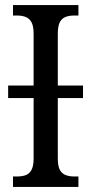

<svg xmlns="http://www.w3.org/2000/svg" viewBox="-20 -734 358 754"><path d="M31 0V-41H48Q66 -41 80.5 -46Q95 -51 103.5 -66.5Q112 -82 112 -111V-349H12V-398H112V-601Q112 -632 103.5 -647Q95 -662 80.5 -667.5Q66 -673 48 -673H31V-714H288V-673H270Q252 -673 237.5 -667.5Q223 -662 215 -647Q207 -632 207 -601V-398H306V-349H207V-112Q207 -82 215 -67Q223 -52 238 -46.5Q253 -41 270 -41H288V0Z"/></svg>

Font: Noto Serif Condensed
Style: Regular
Weight: 400
Width: 3
Designer: Monotype Design Team
Foundry: Monotype Imaging Inc.
Version: Version 2.015